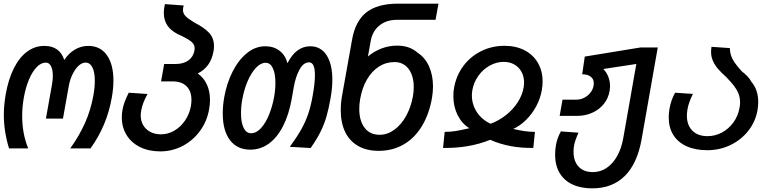

<svg xmlns="http://www.w3.org/2000/svg" viewBox="-20 -810 4240 1052"><path d="M1 -181Q1 -232.5 11 -291.5Q25.5 -375 55.5 -435Q85.5 -495 128.2 -526.8Q171 -558.5 223 -558.5Q266 -558.5 293.2 -538.5Q320.5 -518.5 332 -481.5Q356.5 -518.5 390.5 -538.5Q424.5 -558.5 464 -558.5Q529.5 -558.5 565.5 -508Q601.5 -457.5 601.5 -368.5Q601.5 -325.5 592.5 -275Q566 -122 476 3H365Q415 -67 446 -136.8Q477 -206.5 491.5 -286Q499.5 -330.5 499.5 -367.5Q499.5 -414.5 486.2 -440.8Q473 -467 448.5 -467Q429 -467 410.2 -449.5Q391.5 -432 377.2 -402.5Q363 -373 357 -339.5L325 -160H231.5L265 -347Q269.5 -372.5 269.5 -394.5Q269.5 -427.5 259.5 -447.2Q249.5 -467 231 -467Q205.5 -467 181.5 -442.8Q157.5 -418.5 138.8 -374.2Q120 -330 110 -272Q101.5 -222 101.5 -174.5Q101.5 -77.5 134.5 3H29.5Q1 -89.5 1 -181Z M647.5 -166.5Q647.5 -187.5 651 -207Q654.5 -228 662.5 -250.5Q670.5 -273 685.5 -302L788.5 -295Q774.5 -270 766.2 -248.8Q758 -227.5 753.5 -203.5Q751 -188.5 751 -178Q751 -147.5 764.8 -124Q778.5 -100.5 803.8 -87.2Q829 -74 862 -74Q900.5 -74 935.2 -94.2Q970 -114.5 994 -149.8Q1018 -185 1026 -229Q1029 -247 1029 -263Q1029 -310.5 1002.2 -337.2Q975.5 -364 926.5 -364H862.5L879.5 -459.5H944Q985.5 -459.5 1012.5 -479.2Q1039.5 -499 1045.5 -533.5Q1046.5 -541.5 1046.5 -545Q1046.5 -565.5 1030.5 -579.8Q1014.5 -594 977 -612.5Q926.5 -632.5 902 -664Q877.5 -695.5 877.5 -740Q877.5 -762 883.5 -787.5L986.5 -780Q982.5 -765.5 982.5 -756Q982.5 -736 996.8 -721.5Q1011 -707 1046.5 -685.5Q1095.5 -661 1124 -632Q1152.5 -603 1152.5 -556Q1152.5 -545 1150 -529Q1142 -485.5 1120.8 -455.5Q1099.5 -425.5 1063.5 -407.5Q1096.5 -384 1113.5 -347Q1130.5 -310 1130.5 -263.5Q1130.5 -239 1126 -212.5Q1114.5 -145.5 1076 -92.8Q1037.5 -40 980.5 -10.2Q923.5 19.5 858 19.5Q795 19.5 747.2 -4.2Q699.5 -28 673.5 -70.2Q647.5 -112.5 647.5 -166.5Z M1200.5 -188Q1200.5 -233 1209 -279.5Q1222.5 -354.5 1254.5 -417.8Q1286.5 -481 1332.8 -518.8Q1379 -556.5 1433.5 -556.5Q1480 -556.5 1512 -531.8Q1544 -507 1555 -463.5Q1579 -511 1610.5 -533.8Q1642 -556.5 1679 -556.5Q1737.5 -556.5 1769.2 -507.8Q1801 -459 1801 -373Q1801 -327.5 1791 -270.5Q1781 -214 1768.8 -171.5Q1756.5 -129 1735.8 -87.2Q1715 -45.5 1682 1L1568 -5.5Q1606.5 -58.5 1629.8 -99.5Q1653 -140.5 1668 -184Q1683 -227.5 1693 -284.5Q1705.5 -352.5 1705.5 -398.5Q1705.5 -468.5 1673.5 -468.5Q1643 -468.5 1621.2 -429Q1599.5 -389.5 1589.5 -332L1578.5 -269Q1563 -182 1531 -119.2Q1499 -56.5 1453.2 -23.2Q1407.5 10 1351.5 10Q1279.5 10 1240 -42.2Q1200.5 -94.5 1200.5 -188ZM1482 -279.5Q1489 -318 1489 -356.5Q1489 -407 1475 -436.5Q1461 -466 1435 -466Q1409 -466 1383.2 -439.2Q1357.5 -412.5 1337.5 -366.8Q1317.5 -321 1307.5 -265.5Q1300.5 -227 1300.5 -189.5Q1300.5 -139 1314.8 -109.5Q1329 -80 1355.5 -80Q1385 -80 1410.8 -108.8Q1436.5 -137.5 1454.8 -183.2Q1473 -229 1482 -279.5Z M1847 -206Q1847 -245.5 1854 -284.5L1909 -592.5Q1927 -695 1987.8 -742.5Q2048.5 -790 2161 -790H2382.5L2366.5 -701.5H2156.5Q2097 -701.5 2058.8 -670.2Q2020.5 -639 2011 -584.5L1996 -500.5Q2027.5 -527.5 2069 -543.8Q2110.5 -560 2155 -560Q2190.5 -560 2218 -550.5Q2245.5 -541 2268.5 -521Q2309 -494.5 2330.8 -446.2Q2352.5 -398 2352.5 -336Q2352.5 -307.5 2347 -273.5Q2331 -183 2291 -117.8Q2251 -52.5 2190.8 -18Q2130.5 16.5 2055 16.5Q1989 16.5 1942.2 -10.2Q1895.5 -37 1871.2 -87Q1847 -137 1847 -206ZM2242.5 -282.5Q2247 -309 2247 -333Q2247 -373.5 2234.5 -404.5Q2222 -435.5 2198.2 -452.8Q2174.5 -470 2142 -470Q2095 -470 2056 -445Q2017 -420 1990.5 -374.2Q1964 -328.5 1953.5 -268Q1948.5 -240 1948.5 -213Q1948.5 -148 1977.8 -109.8Q2007 -71.5 2059.5 -71.5Q2102.5 -71.5 2140.2 -98.8Q2178 -126 2204.8 -174Q2231.5 -222 2242.5 -282.5Z M2552 -107.5Q2512 -131 2488 -178.2Q2464 -225.5 2464 -283Q2464 -309 2468 -329.5Q2480 -396.5 2519 -448.8Q2558 -501 2616.8 -530Q2675.5 -559 2744 -559Q2807 -559 2854.2 -534.5Q2901.5 -510 2927.2 -465.5Q2953 -421 2953 -363Q2953 -340 2948.5 -315Q2940.5 -269.5 2917.8 -227.2Q2895 -185 2862.2 -152.8Q2829.5 -120.5 2792 -103.5Q2825.5 -96 2852.2 -91.8Q2879 -87.5 2911 -87.5L2902 0.5Q2770 2.5 2666 -44Q2549.5 3 2407.5 0.5L2416.5 -87.5Q2450 -87.5 2477.8 -92.2Q2505.5 -97 2552 -107.5ZM2565.5 -287Q2565.5 -238 2592.5 -196.2Q2619.5 -154.5 2668 -132Q2714 -149 2752.8 -179.8Q2791.5 -210.5 2816.8 -249.8Q2842 -289 2849 -330.5Q2851.5 -346.5 2851.5 -358Q2851.5 -390.5 2837.5 -416.2Q2823.5 -442 2798.2 -456.5Q2773 -471 2740.5 -471Q2700 -471 2663.2 -450.5Q2626.5 -430 2601 -394.5Q2575.5 -359 2568 -316Q2565.5 -300 2565.5 -287Z M3021.5 37.5Q3021.5 10 3026.5 -17Q3029 -32.5 3035.8 -51.8Q3042.5 -71 3053 -90L3149.5 -83Q3130.5 -40 3125.5 -14Q3122.5 5 3122.5 21.5Q3122.5 73 3150.2 103Q3178 133 3228.5 133Q3269.5 133 3303.5 110.2Q3337.5 87.5 3361 46Q3384.5 4.5 3394.5 -50.5L3466.5 -459.5L3286 -432Q3304 -413 3313.2 -389Q3322.5 -365 3322.5 -338.5Q3322.5 -327 3320 -311Q3313 -271 3288.2 -240.2Q3263.5 -209.5 3225 -192.2Q3186.5 -175 3141 -175H3046.5L3062 -264H3138.5Q3162.5 -264 3184.5 -276.2Q3206.5 -288.5 3220 -309.2Q3233.5 -330 3233.5 -354Q3233.5 -377 3216.5 -390Q3199.5 -403 3170 -403L3184 -500L3490 -550H3584L3495.5 -47Q3472 86 3403.5 154Q3335 222 3225 222Q3161 222 3115.2 200Q3069.5 178 3045.5 136.5Q3021.5 95 3021.5 37.5Z M3644 -167Q3644 -190.5 3648.5 -216Q3657 -263 3679 -302L3776.5 -295.5Q3753.5 -248.5 3747 -212.5Q3743.5 -190.5 3743.5 -177Q3743.5 -124.5 3773.5 -94.2Q3803.5 -64 3856.5 -64Q3898.5 -64 3935.8 -84Q3973 -104 3998.5 -139.2Q4024 -174.5 4032 -219Q4035 -235 4035 -249Q4035 -276 4025.5 -298.8Q4016 -321.5 4001 -340.5Q3986 -359.5 3960 -387Q3932.5 -411.5 3915 -431.5Q3897.5 -451.5 3886.8 -475Q3876 -498.5 3876 -526.5Q3876 -537.5 3878.5 -553.5L3979 -546.5Q3979.5 -524 3985.2 -506.2Q3991 -488.5 4004.2 -468.8Q4017.5 -449 4043 -420.5Q4064 -404 4076.8 -390.2Q4089.5 -376.5 4096 -363Q4134.5 -319 4134.5 -250.5Q4134.5 -231 4130.5 -206Q4119.5 -143.5 4080.2 -93.5Q4041 -43.5 3982 -15.2Q3923 13 3855.5 13Q3789.5 13 3741.8 -8.8Q3694 -30.5 3669 -71Q3644 -111.5 3644 -167Z"/></svg>

Font: JuliaMono Medium
Style: Italic
Weight: 500
Italic angle: -9°
Monospace: yes
Designer: cormullion
Foundry: corm
Version: Version 0.054; ttfautohint (v1.8.4)